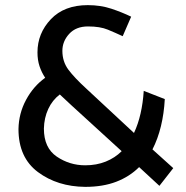

<svg xmlns="http://www.w3.org/2000/svg" viewBox="-20 -716 723 748"><path d="M151 -215Q151 -140 201 -106Q251 -72 312 -72Q356 -72 392 -86.5Q428 -101 454 -127L258 -306L213 -348Q184 -326 168 -291.5Q152 -257 151 -215ZM458 -575Q430 -588 400 -600.5Q370 -613 323 -613Q276 -613 249.5 -584Q223 -555 223 -518Q223 -476 246.5 -444.5Q270 -413 317 -370L502 -198Q518 -232 527.5 -273.5Q537 -315 540 -362L622 -330Q619 -274 607 -224.5Q595 -175 574 -134L655 -61L601 8L522 -65Q485 -28 433 -8Q381 12 312 12Q204 11 128 -45.5Q52 -102 52 -213Q53 -274 81.5 -327Q110 -380 156 -413Q142 -434 134 -458Q126 -482 126 -512Q126 -586 178 -641Q230 -696 322 -696Q372 -696 414 -682Q456 -668 491 -651Z"/></svg>

Font: Palanquin Medium
Style: Regular
Weight: 500
Designer: Pria Ravichandran
Version: Version 1.0.4